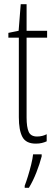

<svg xmlns="http://www.w3.org/2000/svg" viewBox="-20 -676 259 917"><path d="M157 -24Q170 -24 182 -27Q194 -30 203 -35V-1Q192 4 179.5 7Q167 10 151 10Q104 10 87 -22Q70 -54 70 -116V-496H20V-519L69 -529L79 -656H107V-529H205V-496H107V-115Q107 -69 117 -46.5Q127 -24 157 -24ZM179 71Q170 106 154 147Q138 188 118 221H98V211Q105 193 113.5 165.5Q122 138 129 109.5Q136 81 138 61H179Z"/></svg>

Font: Noto Sans Tamil ExtraCondensed ExtraLight
Style: Regular
Weight: 200
Width: 2
Designer: Jelle Bosma - Monotype Design Team
Foundry: Monotype Imaging Inc.
Version: Version 2.004; ttfautohint (v1.8.4.7-5d5b)